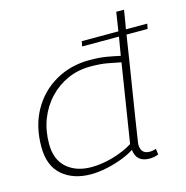

<svg xmlns="http://www.w3.org/2000/svg" viewBox="-109 -843 928 957"><g transform="rotate(-15 354.5 -365.0)"><path d="M547 10Q479 10 472 -55Q445 -37 406.5 -22.5Q368 -8 325.5 1Q283 10 245 10Q154 10 97 -39Q40 -88 40 -186Q40 -293 85 -373Q130 -453 208 -497.5Q286 -542 384 -542Q434 -542 471.5 -535.5Q509 -529 540 -522L556 -617H366L371 -643H560L575 -740H615Q612 -720 608 -695.5Q604 -671 599 -643H709L704 -617H595Q585 -552 573.5 -479Q562 -406 550.5 -335Q539 -264 530 -206Q521 -148 515.5 -112Q510 -76 510 -74Q510 -23 556 -23Q573 -23 589 -29L593 1Q570 10 547 10ZM256 -24Q311 -24 369 -41Q427 -58 471 -85L535 -490Q506 -496 468.5 -503Q431 -510 380 -510Q316 -510 262 -486Q208 -462 167 -418.5Q126 -375 103.5 -317Q81 -259 81 -191Q81 -109 129.5 -66.5Q178 -24 256 -24Z"/></g></svg>

Font: Georama Extended ExtraLight
Style: Italic
Weight: 200
Width: 7
Italic angle: -9°
Designer: Jean-Baptiste Levee
Foundry: Production Type
Version: Version 1.000